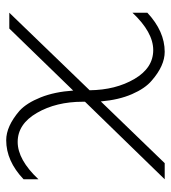

<svg xmlns="http://www.w3.org/2000/svg" viewBox="14 -565 551 619"><g transform="rotate(-90 289.5 -255.5)"><path d="M272 -206 73 0H21L271 -257V-264Q271 -350 235 -412Q199 -474 141.5 -474Q84 -474 21 -407V-455Q80 -511 147 -511Q192 -511 242 -468Q267 -445 285 -400Q303 -355 307 -295L507 -501H558L308 -242Q309 -158 344.5 -97.5Q380 -37 437.5 -37Q495 -37 558 -104V-56Q498 0 432 0Q387 0 339 -42Q314 -63 295.5 -105.5Q277 -148 272 -206Z"/></g></svg>

Font: Bubbler One
Style: Regular
Weight: 400
Designer: Brenda Gallo (gbrenda1987@gmail.com)
Foundry: Brenda Gallo
Version: Version 1.003